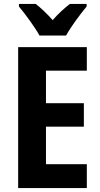

<svg xmlns="http://www.w3.org/2000/svg" viewBox="-20 -953 507 973"><path d="M180 -773H315C338 -816 388 -883 419 -920V-933H334C306 -911 278 -887 247 -851C217 -885 187 -913 161 -933H76V-920C107 -883 158 -814 180 -773ZM420 0V-121H213V-311H405V-430H213V-595H420V-714H72V0Z"/></svg>

Font: Noto Sans Myanmar Condensed
Style: Bold
Weight: 700
Width: 3
Designer: Monotype Design Team
Foundry: Monotype Imaging Inc.
Version: Version 2.107